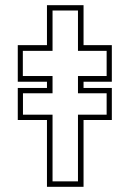

<svg xmlns="http://www.w3.org/2000/svg" viewBox="-20 -720 504 740"><path d="M161 0V-257.5H48.5V-381H161V-405H48.5V-546H161V-700H302V-546H411V-405H302V-381H411V-257.5H302V0ZM182.5 -21H280.5V-278H391V-360.5H280.5V-427H391V-524H280.5V-679.5H182.5V-524H68V-427H182.5V-360.5H68.5V-278H182.5Z"/></svg>

Font: Tourney Expanded ExtraLight
Style: Regular
Weight: 200
Width: 7
Designer: Tyler Finck
Foundry: Etcetera Type Co
Version: Version 1.010; ttfautohint (v1.8.3)